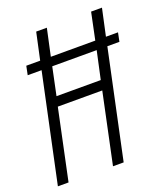

<svg xmlns="http://www.w3.org/2000/svg" viewBox="-132 -805 776 897"><g transform="rotate(-20 255.5 -357.0)"><path d="M1 0 115 -536H46L55 -580H124L153 -714H206L177 -580H398L426 -714H480L451 -580H511L502 -536H442L328 0H275L349 -350H128L54 0ZM139 -398H359L389 -536H168Z"/></g></svg>

Font: Noto Sans ExtraCondensed Light
Style: Italic
Weight: 300
Width: 2
Italic angle: -12°
Designer: Monotype Design Team
Foundry: Monotype Imaging Inc.
Version: Version 2.013; ttfautohint (v1.8.4.7-5d5b)